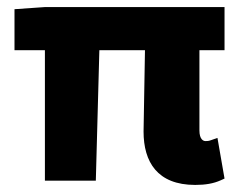

<svg xmlns="http://www.w3.org/2000/svg" viewBox="-20 -511 684 543"><path d="M251 0 261 -369H390L386 -139C386 -53 425 12 532 12C561 12 584 8 604 -1L615 -6L595 -121L578 -115C570 -112 566 -112 561 -112C555 -112 544 -117 544 -142V-369H615V-491H107L21 -485V-369H107V0Z"/></svg>

Font: Falling Sky
Style: Bd+
Weight: 400
Designer: Paul D. Hunt
Foundry: Adobe Systems Incorporated
Version: Version 1.02